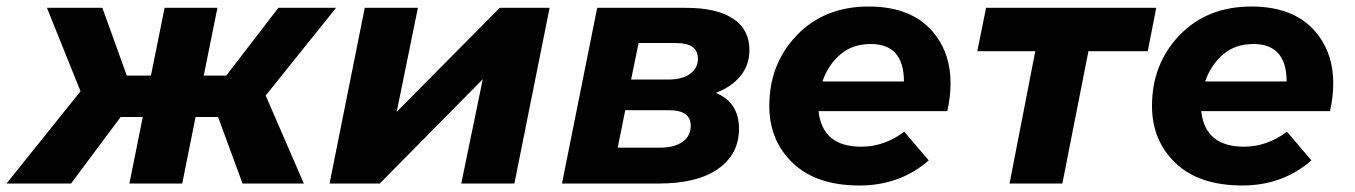

<svg xmlns="http://www.w3.org/2000/svg" viewBox="-70 -563 4156 589"><path d="M-50 0 177 -283 74 -539H244L319 -331H393L435 -539H597L555 -331H624L784 -539H961L745 -270L862 0H674L599 -204H530L489 0H327L368 -204H300L148 0Z M1049 -539H1212L1147 -220L1463 -539H1616L1508 0H1345L1411 -320L1095 0H941Z M1762 -539H2034Q2128 -539 2178.5 -506Q2229 -473 2229 -410Q2229 -364 2202 -330.5Q2175 -297 2126 -278Q2197 -249 2197 -168Q2197 -90 2133 -45Q2069 0 1951 0H1654ZM1981 -319Q2023 -319 2047 -336.5Q2071 -354 2071 -383Q2071 -431 2004 -431H1889L1866 -319ZM1954 -110Q1999 -110 2024 -128Q2049 -146 2049 -177Q2049 -225 1982 -225H1848L1825 -110Z M2567 6Q2434 6 2362 -63Q2290 -132 2290 -238Q2290 -367 2374.5 -455Q2459 -543 2595 -543Q2734 -543 2800 -455Q2846 -394 2846 -308Q2846 -266 2836 -222H2441Q2453 -113 2572 -113Q2643 -113 2704 -159L2779 -71Q2691 6 2567 6ZM2703 -313Q2703 -428 2601 -428Q2545.5 -428 2508 -396Q2470.5 -364 2453 -313Z M3027 0 3106 -406H2928L2955 -539H3477L3451 -406H3269L3189 0Z M3741 6Q3608 6 3536 -63Q3464 -132 3464 -238Q3464 -367 3548.5 -455Q3633 -543 3769 -543Q3908 -543 3974 -455Q4020 -394 4020 -308Q4020 -266 4010 -222H3615Q3627 -113 3746 -113Q3817 -113 3878 -159L3953 -71Q3865 6 3741 6ZM3877 -313Q3877 -428 3775 -428Q3719.5 -428 3682 -396Q3644.5 -364 3627 -313Z"/></svg>

Font: Argentum Sans SemiBold
Style: Italic
Weight: 600
Italic angle: -11°
Designer: Julieta Ulanovsky (font), Cristiano Sobral (main changes and remaster)
Foundry: Julieta Ulanovsky (font), Cristiano Sobral (main changes and remaster)
Version: Version 2.007;June 15, 2022;FontCreator 14.0.0.2814 64-bit; 